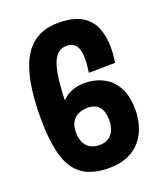

<svg xmlns="http://www.w3.org/2000/svg" viewBox="-134 -803 769 902"><g transform="rotate(-20 250.5 -351.5)"><path d="M257 10Q172 10 123 -25.5Q74 -61 53.5 -134.5Q33 -208 33 -321Q33 -420 46.5 -494Q60 -568 88 -616.5Q116 -665 159.5 -689Q203 -713 263 -713Q338 -713 380 -687.5Q422 -662 439.5 -618.5Q457 -575 457 -521Q457 -502 455.5 -483.5Q454 -465 451 -445L319 -443Q321 -459 323 -476.5Q325 -494 325 -511Q325 -538 319 -557.5Q313 -577 299.5 -587.5Q286 -598 261 -598Q234 -598 216 -579.5Q198 -561 188 -526Q178 -491 173.5 -442Q169 -393 167.5 -332Q166 -271 166 -200Q166 -182 170.5 -165Q175 -148 185 -135Q195 -122 211.5 -114.5Q228 -107 252 -107Q272 -107 287.5 -114Q303 -121 313 -134Q323 -147 328 -164Q333 -181 333 -201Q333 -246 313.5 -268.5Q294 -291 257 -291Q232 -291 211 -281.5Q190 -272 178 -252Q166 -232 166 -200L123 -251Q129 -305 152 -339Q175 -373 208 -389Q241 -405 278 -405Q335 -405 377 -382.5Q419 -360 442 -316Q465 -272 465 -207Q465 -162 452.5 -122.5Q440 -83 414.5 -53.5Q389 -24 350 -7Q311 10 257 10Z"/></g></svg>

Font: Truculenta Black
Style: Regular
Weight: 900
Version: Version 1.002